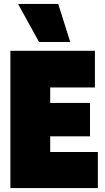

<svg xmlns="http://www.w3.org/2000/svg" viewBox="-20 -959 537 979"><path d="M33 0V-700H464V-513H236V-434H439V-264H236V-184H479V0ZM179 -745 72 -939H277L338 -745Z"/></svg>

Font: Georama SemiCondensed Black
Style: Regular
Weight: 900
Width: 4
Designer: Jean-Baptiste Levee
Foundry: Production Type
Version: Version 1.001